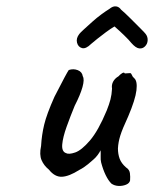

<svg xmlns="http://www.w3.org/2000/svg" viewBox="-20 -592 495 617"><path d="M338 -2Q328 -12 319.5 -29.5Q311 -47 305 -70Q303 -78 303.5 -90.5Q304 -103 303 -109Q300 -102 293.5 -93.5Q287 -85 281 -80Q277 -76 263 -64.5Q249 -53 235 -46Q202 -25 179 -24Q156 -23 137 -47Q121 -60 113.5 -77.5Q106 -95 112 -123Q114 -158 122 -191.5Q130 -225 155 -281Q176 -322 187 -342.5Q198 -363 201 -367Q216 -372 230 -366.5Q244 -361 246 -347Q252 -337 245 -312Q238 -287 220 -252Q206 -218 194 -184.5Q182 -151 180 -128Q178 -105 192 -100Q201 -95 221.5 -102Q242 -109 269 -140.5Q296 -172 323 -237Q331 -257 335 -272.5Q339 -288 340 -307Q338 -319 343.5 -329.5Q349 -340 361 -347Q365 -352 372 -356.5Q379 -361 381 -356L397 -357Q401 -358 403.5 -351.5Q406 -345 411 -341Q422 -332 418.5 -302Q415 -272 392 -218Q373 -177 366.5 -156Q360 -135 359 -115Q359 -97 364.5 -82Q370 -67 385 -54Q396 -47 397.5 -35.5Q399 -24 398 -12Q396 -3 385 1.5Q374 6 361 5.5Q348 5 338 -2ZM273 -451Q256 -434 243.5 -437.5Q231 -441 227.5 -455Q224 -469 235 -483Q238 -487 249.5 -497.5Q261 -508 276 -521.5Q291 -535 306 -546Q321 -557 331 -563Q343 -573 353 -571.5Q363 -570 369 -561Q381 -551 398.5 -533.5Q416 -516 431 -501Q446 -486 448 -483Q455 -474 454.5 -462.5Q454 -451 446 -443Q438 -435 427 -436.5Q416 -438 402 -454Q395 -463 379 -478.5Q363 -494 348 -507Q336 -500 321 -489Q306 -478 293 -467.5Q280 -457 273 -451Z"/></svg>

Font: Caveat Medium
Style: Regular
Weight: 500
Designer: Pablo Impallari
Foundry: Pablo Impallari
Version: Version 2.000